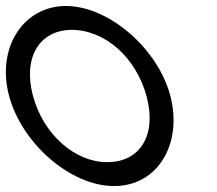

<svg xmlns="http://www.w3.org/2000/svg" viewBox="-46 -603 726 643"><path d="M-15.6 -282C27.3 -122 190.4 20 335.4 20C335.9 20 336.4 20 336.9 20C483.3 20 567 -123.2 523.9 -283.9C481.8 -441.1 318.2 -583 173.8 -583C30.1 -582 -58.2 -441 -15.6 -282ZM64.4 -282C29.9 -411 86.2 -503 195.2 -503C306.8 -502 410.1 -410.1 445.1 -279.6C479.8 -149.9 422.3 -60 313.9 -60C313.3 -60 312.8 -60 312.2 -60C205.1 -60 99.1 -152.7 64.4 -282Z"/></svg>

Font: Nordica Advanced
Style: RegularLObl
Weight: 300
Version: Version 1.07